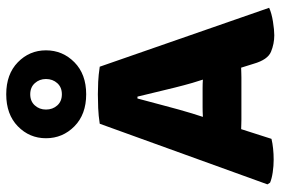

<svg xmlns="http://www.w3.org/2000/svg" viewBox="-162 -729 900 616"><g transform="rotate(-90 288.0 -421.0)"><path d="M199 -551Q225 -555 249.2 -556Q273.5 -557 293.5 -557Q312 -557 333.5 -556Q355 -555 382 -551L571 -7.5Q553.5 0.5 526.5 4.8Q499.5 9 483 9Q455.5 9 430 -1.5Q404.5 -12 391.5 -57L330 -254Q322.5 -280 314.8 -311Q307 -342 299.8 -372.8Q292.5 -403.5 286 -430H280Q269.5 -392 256.8 -343Q244 -294 232 -254.5L150.5 0Q136 3.5 119 5.2Q102 7 83.5 7Q63.5 7 43.2 4Q23 1 10 -4.5L4.5 -13ZM212 -96.5Q205 -96.5 198.5 -96.8Q192 -97 185.2 -97.2Q178.5 -97.5 171.5 -97.5H101L150 -220H211Q217.5 -220 224.2 -220.2Q231 -220.5 237.8 -220.8Q244.5 -221 251.5 -221H314Q321 -221 327 -220.8Q333 -220.5 339 -220.2Q345 -220 352 -220H417.5L461 -97.5H388Q380.5 -97.5 374 -97.2Q367.5 -97 361 -96.8Q354.5 -96.5 347.5 -96.5ZM152.5 -723.5Q152.5 -670 190.8 -632.2Q229 -594.5 293.5 -594.5Q358 -594.5 396.2 -632.2Q434.5 -670 434.5 -723.5Q434.5 -776.5 396.2 -813.8Q358 -851 293.5 -851Q229 -851 190.8 -813.8Q152.5 -776.5 152.5 -723.5ZM244.5 -723.5Q244.5 -744.5 257.8 -759.2Q271 -774 293.5 -774Q316 -774 329.2 -759.2Q342.5 -744.5 342.5 -723.5Q342.5 -702 329.2 -687.2Q316 -672.5 293.5 -672.5Q271 -672.5 257.8 -687.2Q244.5 -702 244.5 -723.5Z"/></g></svg>

Font: Signika SC
Style: Regular
Weight: 300
Designer: Anna Giedryś
Foundry: Anna Giedryś
Version: Version 2.000